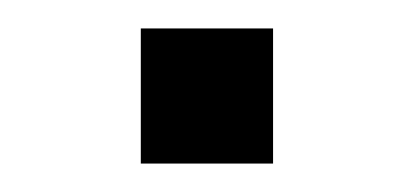

<svg xmlns="http://www.w3.org/2000/svg" viewBox="-20 -115 290 135"><path d="M79 0V-95H172V0Z"/></svg>

Font: Chivo Medium Light
Style: Regular
Weight: 300
Version: Version 2.002